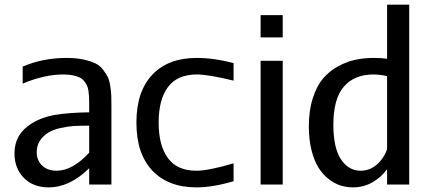

<svg xmlns="http://www.w3.org/2000/svg" viewBox="-20 -790 1847 822"><path d="M265.1 -542Q305.2 -542 335.9 -535.4Q366.7 -528.8 386.7 -519.5Q406.7 -510.3 420.7 -492.2Q434.6 -474.1 441.7 -459.7Q448.7 -445.3 452.4 -419.4Q456.1 -393.6 456.5 -377.9Q457 -362.3 457 -333V0H361.8V-69.8Q278.8 12.2 188 12.2Q122.1 12.2 82 -28.6Q42 -69.3 42 -133.8Q42 -215.8 115.2 -261.2Q161.1 -289.6 220 -298.8Q278.8 -308.1 361.8 -309.1V-349.1Q361.8 -366.2 361.3 -376.5Q360.8 -386.7 358.6 -401.1Q356.4 -415.5 352.3 -424.3Q348.1 -433.1 340.1 -443.1Q332 -453.1 320.6 -458.5Q309.1 -463.9 291.7 -467.5Q274.4 -471.2 252 -471.2Q170.4 -471.2 77.1 -432.1V-504.9Q163.1 -542 265.1 -542ZM361.8 -136.2V-252Q320.8 -252 295.7 -250.5Q270.5 -249 238.8 -241.9Q207 -234.9 185.1 -221.2Q137.2 -189.5 137.2 -139.2Q137.2 -103 160.4 -81.1Q183.6 -59.1 222.2 -59.1Q290.5 -59.1 361.8 -136.2Z M659.2 -265.1Q659.2 -167 699 -113Q738.8 -59.1 820.8 -59.1Q873 -59.1 980 -90.8V-14.2Q891.1 12.2 820.8 12.2Q700.2 12.2 632.1 -59.8Q564 -131.8 564 -265.1Q564 -398.4 632.1 -470.2Q700.2 -542 821.8 -542Q896 -542 980 -520V-444.8Q871.6 -471.2 822.8 -471.2Q739.3 -471.2 699.2 -417.5Q659.2 -363.8 659.2 -265.1Z M1190.4 -629.9H1095.7V-725.1H1190.4ZM1190.4 0H1095.7V-529.8H1190.4Z M1302.2 -249Q1302.2 -316.9 1319.1 -369.4Q1335.9 -421.9 1362.8 -453.6Q1389.6 -485.4 1427.2 -505.9Q1464.8 -526.4 1502 -534.2Q1539.1 -542 1580.1 -542Q1612.3 -542 1637.2 -538.6V-770H1731.9V0H1637.2V-65.4Q1610.4 -29.3 1572.8 -8.5Q1535.2 12.2 1491.2 12.2Q1463.4 12.2 1437.3 3.9Q1411.1 -4.4 1386.2 -24.2Q1361.3 -43.9 1343 -73.2Q1324.7 -102.5 1313.5 -147.7Q1302.2 -192.9 1302.2 -249ZM1579.1 -471.2Q1497.6 -471.2 1452.4 -419.4Q1407.2 -367.7 1407.2 -255.9Q1407.2 -156.7 1439.7 -107.9Q1472.2 -59.1 1523.9 -59.1Q1562.5 -59.1 1592.8 -85Q1623 -110.8 1637.2 -151.4V-463.9Q1606.4 -471.2 1579.1 -471.2Z"/></svg>

Font: Aurulent Sans
Style: Regular
Weight: 400
Version: Version 2007.05.04